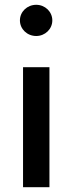

<svg xmlns="http://www.w3.org/2000/svg" viewBox="-20 -780 301 800"><path d="M76 -500V0H186V-500ZM131 -760C93 -760 63 -731 63 -695C63 -659 93 -630 131 -630C168 -630 198 -659 198 -695C198 -731 168 -760 131 -760Z"/></svg>

Font: Goli Medium
Style: Regular
Weight: 500
Designer: jaikishan Patel
Foundry: MagicType
Version: Version 1.000;Glyphs 3.2 (3242)